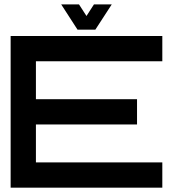

<svg xmlns="http://www.w3.org/2000/svg" viewBox="-20 -870 802 890"><path d="M732.4 -703.1V-585.9H146.5V-410.2H615.2V-293H146.5V-117.2H732.4V0H29.3V-703.1ZM498 -849.6 421.9 -732.4H339.4L263.7 -849.6H346.2L380.9 -795.9L415.5 -849.6Z"/></svg>

Font: Gerhaus
Style: Regular
Weight: 400
Designer: GGBotNet
Foundry: GGBotNet
Version: 1.01